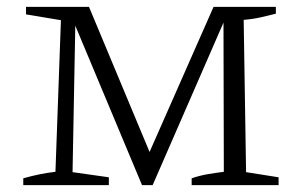

<svg xmlns="http://www.w3.org/2000/svg" viewBox="-20 -541 883 561"><path d="M699 -38 794 -23V0H540V-20Q563 -28 586.5 -32Q610 -36 634 -39L633 -475L426 0H395L200 -466L192 -38L298 -23V0H48V-20Q97 -34 142 -39L158 -482L56 -499V-521H240L417 -97L604 -521H786V-501Q767 -496 742.5 -490.5Q718 -485 692 -483Z"/></svg>

Font: Piazzolla SC Light
Style: Regular
Weight: 300
Designer: Juan Pablo del Peral
Foundry: Huerta Tipografica
Version: Version 1.330